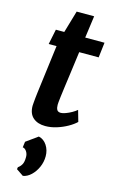

<svg xmlns="http://www.w3.org/2000/svg" viewBox="-150 -749 685 1134"><g transform="rotate(15 192.5 -182.0)"><path d="M165 9Q118.5 9 90.5 -15.2Q62.5 -39.5 62.5 -87.5Q62.5 -93.5 63.8 -106.5Q65 -119.5 66.5 -136.5Q68 -153.5 70.5 -171L108 -464.5H60L79 -557H130.5L170 -692H277L258.5 -557H376.5L365.5 -464.5H246.5Q236 -385.5 228.5 -330Q221 -274.5 216 -238Q211 -201.5 208.5 -180.2Q206 -159 205 -148Q204 -137 204 -131.5Q204 -112.5 210.2 -101.2Q216.5 -90 234.5 -90Q245 -90 263 -96.5Q281 -103 299 -113.2Q317 -123.5 328.5 -133.5L348 -65Q329 -46.5 299.2 -29.8Q269.5 -13 234.5 -2Q199.5 9 165 9ZM114 327.5 70.5 298 72.5 285.5Q87.5 275 95.5 259.8Q103.5 244.5 103.5 218Q104.5 198 94.5 182.2Q84.5 166.5 70 164.5L74.5 129.5L145.5 78.5Q176.5 85.5 195.5 114.5Q214.5 143.5 214.5 181Q214.5 216.5 200.2 248.2Q186 280 163.2 301.5Q140.5 323 114 327.5Z"/></g></svg>

Font: Merriweather Sans SemiBold
Style: Italic
Weight: 600
Italic angle: -7.5°
Designer: Eben Sorkin
Foundry: Eben Sorkin
Version: Version 2.001